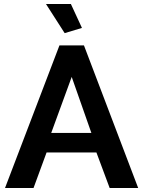

<svg xmlns="http://www.w3.org/2000/svg" viewBox="-20 -936 712 956"><path d="M5 0 276 -710H398L668 0H526L460 -177H212L147 0ZM235 -274H435L337 -553ZM302 -771 209 -916H333L388 -797Z"/></svg>

Font: Raleway
Style: Bold
Weight: 700
Designer: Matt McInerney, Pablo Impallari, Rodrigo Fuenzalida
Foundry: Matt McInerney, Pablo Impallari, Rodrigo Fuenzalida
Version: Version 3.000